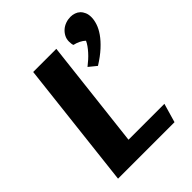

<svg xmlns="http://www.w3.org/2000/svg" viewBox="-221 -898 1014 1014"><g transform="rotate(-45 286.0 -391.0)"><path d="M59.6 0 141.1 -715.3H314L244.1 -106.4H512.2L481.4 0ZM362.8 -531.2Q377.9 -543 392.3 -555.9Q406.7 -568.8 418.9 -582.5Q431.2 -596.2 440.4 -609.4Q449.7 -622.6 455.1 -634.8Q444.3 -645.5 427.5 -653.8Q410.6 -662.1 392.6 -666Q390.1 -671.4 389.2 -679.2Q388.2 -687 388.2 -695.3Q388.2 -714.4 396.5 -730.2Q404.8 -746.1 418.2 -757.8Q431.6 -769.5 449.5 -775.9Q467.3 -782.2 486.3 -782.2Q501.5 -782.2 515.6 -777.3Q529.8 -772.5 540.3 -762.5Q550.8 -752.4 557.1 -737.5Q563.5 -722.7 563.5 -702.6Q563.5 -681.6 555.4 -657Q547.4 -632.3 528.8 -605.7Q510.3 -579.1 480 -551.3Q449.7 -523.4 405.8 -496.1Z"/></g></svg>

Font: Proza Libre
Style: Bold Italic
Weight: 700
Designer: Jasper de Waard
Foundry: Jasper de Waard
Version: Version 1.000; ttfautohint (v1.4.1.8-43bc)